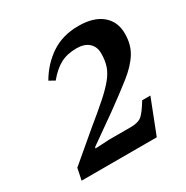

<svg xmlns="http://www.w3.org/2000/svg" viewBox="-120 -839 665 688"><g transform="rotate(-30 212.0 -495.0)"><path d="M337 -252H26L36 -300L153 -399Q201 -438 232 -465.5Q263 -493 281.5 -515.5Q300 -538 307.5 -560.5Q315 -583 315 -612Q315 -640 297 -656Q279 -672 247 -672Q208 -672 180 -657Q152 -642 125 -609L102 -622Q132 -674 179.5 -706Q227 -738 293 -738Q355 -738 389.5 -709.5Q424 -681 424 -631Q424 -586 403.5 -553Q383 -520 342 -487.5Q301 -455 240 -411L128 -332L127 -327L185 -330H275Q307 -330 322 -344Q337 -358 358 -393H392Z"/></g></svg>

Font: STIX Two Text SemiBold
Style: Italic
Weight: 600
Italic angle: -12°
Designer: Ross Mills, John Hudson & Paul Hanslow, Tiro Typeworks Ltd; with prior portions MicroPress Inc. and Coen Hoffman, Elsevi
Foundry: Tiro Typeworks Ltd
Version: Version 2.13 b171